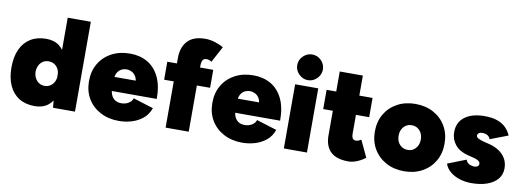

<svg xmlns="http://www.w3.org/2000/svg" viewBox="-59 -1104 4024 1473"><g transform="rotate(10 1952.5 -368.0)"><path d="M388 0 379 -93V-700H559V0ZM246 12Q175 12 124.5 -19Q74 -50 47 -109Q20 -168 20 -250Q20 -333 47 -391.5Q74 -450 124.5 -481Q175 -512 246 -512Q308 -512 348.5 -481Q389 -450 408.5 -391.5Q428 -333 428 -250Q428 -168 408.5 -109Q389 -50 348.5 -19Q308 12 246 12ZM294 -154Q319 -154 338.5 -166.5Q358 -179 369 -200.5Q380 -222 380 -250Q380 -278 369 -299.5Q358 -321 338.5 -333Q319 -345 293 -345Q269 -345 250 -333Q231 -321 220 -299.5Q209 -278 208 -250Q209 -222 220 -200.5Q231 -179 250.5 -166.5Q270 -154 294 -154Z M902 12Q821 12 758 -21Q695 -54 659.5 -113Q624 -172 624 -250Q624 -328 659 -387Q694 -446 756 -479Q818 -512 899 -512Q976 -512 1034.5 -478.5Q1093 -445 1126.5 -377Q1160 -309 1160 -205H786L808 -231Q808 -199 818 -175Q828 -151 848 -138Q868 -125 897 -125Q930 -125 954.5 -140.5Q979 -156 985 -179L1143 -130Q1125 -78 1085.5 -46.5Q1046 -15 997.5 -1.5Q949 12 902 12ZM809 -286 790 -315H997L979 -286Q979 -325 966 -347Q953 -369 933.5 -378.5Q914 -388 894 -388Q873 -388 853.5 -378.5Q834 -369 821.5 -347Q809 -325 809 -286Z M1265 0V-543Q1265 -626 1310 -675Q1355 -724 1448 -724Q1486 -724 1525.5 -711.5Q1565 -699 1590 -683L1523 -558Q1514 -566 1503.5 -569Q1493 -572 1483 -572Q1463 -572 1454 -557.5Q1445 -543 1445 -507V0ZM1190 -360V-500H1548V-360Z M1863 12Q1782 12 1719 -21Q1656 -54 1620.5 -113Q1585 -172 1585 -250Q1585 -328 1620 -387Q1655 -446 1717 -479Q1779 -512 1860 -512Q1937 -512 1995.5 -478.5Q2054 -445 2087.5 -377Q2121 -309 2121 -205H1747L1769 -231Q1769 -199 1779 -175Q1789 -151 1809 -138Q1829 -125 1858 -125Q1891 -125 1915.5 -140.5Q1940 -156 1946 -179L2104 -130Q2086 -78 2046.5 -46.5Q2007 -15 1958.5 -1.5Q1910 12 1863 12ZM1770 -286 1751 -315H1958L1940 -286Q1940 -325 1927 -347Q1914 -369 1894.5 -378.5Q1875 -388 1855 -388Q1834 -388 1814.5 -378.5Q1795 -369 1782.5 -347Q1770 -325 1770 -286Z M2186 0V-500H2366V0ZM2276 -548Q2236 -548 2206 -578Q2176 -608 2176 -648Q2176 -689 2206 -718.5Q2236 -748 2276 -748Q2317 -748 2346.5 -718.5Q2376 -689 2376 -648Q2376 -608 2346.5 -578Q2317 -548 2276 -548Z M2689 12Q2596 12 2551 -32Q2506 -76 2506 -158V-656H2686V-207Q2686 -179 2694 -167Q2702 -155 2721 -155Q2729 -155 2741 -160Q2753 -165 2760 -170L2821 -40Q2798 -20 2761 -4Q2724 12 2689 12ZM2431 -350V-500H2789V-350Z M3124 12Q3044 12 2982.5 -21.5Q2921 -55 2886 -114Q2851 -173 2851 -250Q2851 -327 2885.5 -386Q2920 -445 2981.5 -478.5Q3043 -512 3122 -512Q3202 -512 3263.5 -478.5Q3325 -445 3359.5 -386Q3394 -327 3394 -250Q3394 -173 3359.5 -114Q3325 -55 3264 -21.5Q3203 12 3124 12ZM3124 -154Q3149 -154 3168 -166.5Q3187 -179 3198 -200.5Q3209 -222 3209 -250Q3209 -278 3198 -299.5Q3187 -321 3167.5 -333.5Q3148 -346 3122 -346Q3097 -346 3077.5 -333.5Q3058 -321 3047 -299.5Q3036 -278 3036 -250Q3036 -222 3047 -200.5Q3058 -179 3078 -166.5Q3098 -154 3124 -154Z M3648 12Q3598 12 3555 -2Q3512 -16 3481.5 -41.5Q3451 -67 3439 -103L3582 -159Q3593 -132 3613 -124.5Q3633 -117 3648 -117Q3664 -117 3674 -124Q3684 -131 3684 -144Q3684 -158 3670 -167.5Q3656 -177 3627 -184L3586 -194Q3519 -211 3485 -253Q3451 -295 3451 -351Q3451 -428 3507.5 -470Q3564 -512 3661 -512Q3720 -512 3760.5 -497.5Q3801 -483 3827 -457Q3853 -431 3867 -397L3728 -344Q3721 -364 3704.5 -373Q3688 -382 3664 -382Q3647 -382 3637.5 -374Q3628 -366 3628 -355Q3628 -343 3642.5 -334.5Q3657 -326 3687 -318L3728 -308Q3774 -297 3808 -274.5Q3842 -252 3861 -219Q3880 -186 3880 -143Q3880 -94 3851 -59.5Q3822 -25 3770 -6.5Q3718 12 3648 12Z"/></g></svg>

Font: Figtree Black
Style: Regular
Weight: 900
Designer: Erik Kennedy
Foundry: Erik Kennedy
Version: Version 2.001;gftools[0.9.30]